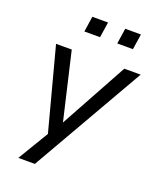

<svg xmlns="http://www.w3.org/2000/svg" viewBox="-161 -805 890 1081"><g transform="rotate(20 284.5 -264.5)"><path d="M82 180 204 -23 200 25 62 -496H156L250 -93L471 -496H569L181 180ZM385 -616 399 -709H493L479 -616ZM188 -616 202 -709H296L282 -616Z"/></g></svg>

Font: Nunito Sans 7pt
Style: Italic
Weight: 400
Italic angle: -9°
Designer: Vernon Adams
Foundry: Vernon Adams
Version: Version 3.101;gftools[0.9.27]